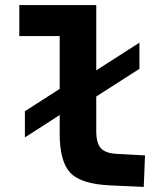

<svg xmlns="http://www.w3.org/2000/svg" viewBox="-20 -730 654 756"><path d="M215 -277 78 -189V-292L215 -380V-588H56V-710H359V-453L529 -562V-459L359 -350V-214Q359 -166 377.5 -146Q396 -126 442 -124L551 -118L546 6L415 0Q300 -5 257.5 -49Q215 -93 215 -204Z"/></svg>

Font: Intel One Mono
Style: Bold
Weight: 700
Monospace: yes
Designer: Fred Shallcrass
Foundry: Frere-Jones Type LLC
Version: Version 1.400;hotconv 1.1.0;makeotfexe 2.6.0;FJTRelease1.4